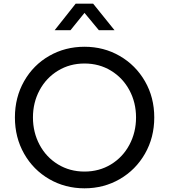

<svg xmlns="http://www.w3.org/2000/svg" viewBox="-20 -1011 918 1043"><path d="M61 -373Q61 -482 111 -570Q161 -658 247.5 -707.5Q334 -757 439 -757Q544 -757 630.5 -707Q717 -657 767.5 -569.5Q818 -482 818 -373Q818 -264 767.5 -176Q717 -88 630.5 -38Q544 12 439 12Q334 12 247.5 -38Q161 -88 111 -176Q61 -264 61 -373ZM439 -79Q519 -79 583 -118Q647 -157 683 -224.5Q719 -292 719 -373Q719 -454 683 -521Q647 -588 583 -627Q519 -666 439 -666Q359 -666 295 -627Q231 -588 195 -521Q159 -454 159 -373Q159 -292 195 -224.5Q231 -157 295 -118Q359 -79 439 -79ZM391 -991H486L602 -847H517L439 -941L363 -847H277Z"/></svg>

Font: Evergrow Sans 
Style: Medium
Weight: 500
Foundry: 10Web
Version: Version 1.000